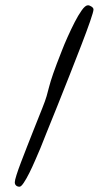

<svg xmlns="http://www.w3.org/2000/svg" viewBox="-20 -689 407 727"><path d="M36 1Q36 -6 42.5 -26.5Q49 -47 59.5 -74.5Q70 -102 82.5 -134Q95 -166 106.5 -195Q118 -224 127 -246.5Q136 -269 140 -279Q152 -309 156.5 -325Q161 -341 166 -360.5Q171 -380 181.5 -410.5Q192 -441 215 -499Q223 -520 236 -549Q249 -578 262.5 -604.5Q276 -631 289.5 -650Q303 -669 313 -669Q319 -669 326.5 -664Q334 -659 334 -653Q334 -645 321 -607.5Q308 -570 287.5 -517Q267 -464 243 -403Q219 -342 196.5 -286Q174 -230 156.5 -187Q139 -144 133 -128Q124 -107 113 -81.5Q102 -56 91 -34Q80 -12 70 3Q60 18 54 18Q46 18 41 13.5Q36 9 36 1Z"/></svg>

Font: Miltonian
Style: Regular
Weight: 400
Designer: Pablo Impallari
Foundry: Pablo Impallari
Version: Version 1.008